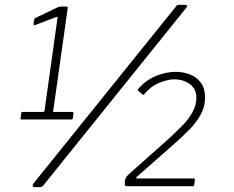

<svg xmlns="http://www.w3.org/2000/svg" viewBox="-20 -770 969 794"><path d="M279 -307Q284 -307 284 -302L281 -280Q280 -276 276 -276H69Q64 -276 65 -281L68 -304Q69 -307 72 -307H159Q162 -307 164 -311L218 -697Q220 -702 214 -700L124 -666Q118 -664 119 -671L121 -687Q122 -691 123 -693Q124 -695 127 -696L219 -740Q225 -742 228 -742.5Q231 -743 235 -743H255Q261 -743 260 -736L200 -311Q198 -307 202 -307H279ZM159 -3Q155 1 152 2.5Q149 4 143 4H124Q117 4 115.5 -1Q114 -6 119 -12L710 -746Q713 -750 716 -750Q719 -750 723 -750H746Q750 -750 753 -747.5Q756 -745 752 -740ZM674 -193Q706 -222 733 -249.5Q760 -277 776 -306Q792 -335 792 -365Q792 -404 764 -423Q736 -442 701 -442Q674 -442 638.5 -427.5Q603 -413 577 -381Q573 -376 570 -379L551 -395Q548 -397 553 -404Q585 -440 626.5 -456.5Q668 -473 707 -473Q738 -473 766 -462Q794 -451 811 -427.5Q828 -404 828 -367Q828 -330 811 -298Q794 -266 764.5 -235.5Q735 -205 696 -171L546 -39Q542 -37 543 -34.5Q544 -32 548 -32H781Q787 -32 786 -26L783 -5Q782 -3 781.5 -1.5Q781 0 778 0H504Q495 0 496 -9L497 -25Q499 -33 501.5 -37Q504 -41 510 -47Z"/></svg>

Font: Libre Franklin Thin ExtraLight
Style: Italic
Weight: 250
Italic angle: -8°
Version: Version 3.000